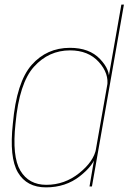

<svg xmlns="http://www.w3.org/2000/svg" viewBox="-20 -805 555 829"><path d="M366.5 0H377L515 -785H504L383.5 -100ZM178.5 4Q263.5 4 324.8 -44.2Q386 -92.5 394 -135.5L395 -163Q385 -108 322 -57.5Q259 -7 180 -7Q104.5 -7 68 -68Q31.5 -129 47 -271.5Q63 -446.5 126.8 -517Q190.5 -587.5 282.5 -587.5Q361.5 -587.5 406.8 -537.2Q452 -487 442.5 -432L449.5 -459Q457.5 -502 411.8 -550.2Q366 -598.5 282 -598.5Q182 -598.5 116.8 -524.8Q51.5 -451 35.5 -271.5Q19.5 -124.5 57.5 -60.2Q95.5 4 178.5 4Z"/></svg>

Font: Anybody Thin
Style: Italic
Weight: 100
Italic angle: -10°
Designer: Tyler Finck
Foundry: Etcetera Type Company
Version: Version 1.114;gftools[0.9.25]